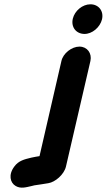

<svg xmlns="http://www.w3.org/2000/svg" viewBox="-20 -726 497 894"><path d="M266 -442 164 1C149 4 142 4 126 8C93 16 67 22 47 49C18 87 27 125 53 140C77 154 101 146 128 140L140 137C157 135 185 130 205 127C237 122 278 87 287 50L401 -442C409 -478 386 -509 350 -509C314 -509 274 -478 266 -442ZM319 -639C310 -600 334 -569 372 -568C409 -567 446 -599 455 -636C464 -675 439 -706 401 -706C364 -706 328 -676 319 -639Z"/></svg>

Font: Electronic
Style: UltThkIt
Weight: 900
Version: Version 1.011